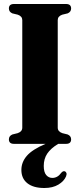

<svg xmlns="http://www.w3.org/2000/svg" viewBox="-20 -720 414 961"><path d="M269 -81Q269 -61.5 292 -53.5L318.5 -47Q336 -39.5 336 -22.5Q336 0 310.5 0H271.5Q234 22.5 216.5 48.8Q199 75 199 110.5Q199 141.5 211.2 156Q223.5 170.5 242 170.5Q268.5 170.5 286.5 145Q295.5 134.5 304.5 137.5Q309.5 139 312.2 145.5Q315 152 310.5 163Q300.5 187 272.2 204Q244 221 202 221Q147 221 117 197.2Q87 173.5 87 130.5Q87 91.5 114.5 59.8Q142 28 208 0H50Q24.5 0 24.5 -22.5Q24.5 -39.5 42 -47L68.5 -53.5Q91.5 -61.5 91.5 -81V-619.5Q91.5 -638.5 69 -646.5L42 -653Q24.5 -660.5 24.5 -677.5Q24.5 -700 50 -700H310.5Q336 -700 336 -677.5Q336 -660.5 318.5 -653L291.5 -646.5Q269 -638.5 269 -619.5Z"/></svg>

Font: Fraunces 144pt S050
Style: Bold
Weight: 700
Version: Version 1.000; ttfautohint (v1.8.3)